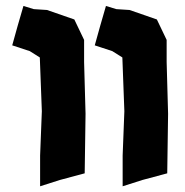

<svg xmlns="http://www.w3.org/2000/svg" viewBox="-20 -614 628 652"><path d="M339.8 -593.8 320.3 -526.4 301.8 -460 361.3 -440.4 395.5 -418.9 402.3 -236.3 396.5 -85.9V18.6L463.9 -2.9L547.9 -25.4L550.8 -227.5L545.9 -403.3V-478.5L512.7 -547.9L419.9 -580.1L375 -583ZM59.6 -593.8 40 -526.4 21.5 -460 81.1 -440.4 115.2 -418.9 122.1 -236.3 116.2 -85.9V18.6L183.6 -2.9L267.6 -25.4L270.5 -227.5L265.6 -403.3V-478.5L232.4 -547.9L139.6 -580.1L94.7 -583Z"/></svg>

Font: MaokenAssortedSans-TC
Style: Regular
Weight: 500
Version: Version 0.83